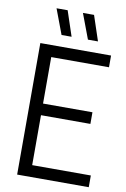

<svg xmlns="http://www.w3.org/2000/svg" viewBox="-102 -1005 698 1064"><g transform="rotate(10 247.5 -473.0)"><path d="M72.5 0V-740H470.5V-674H145.5V-412.5H423.5V-347H145.5V-66H475.5V0ZM329 -804.5 276 -945.5H338.5L385.5 -804.5ZM180.5 -804.5 127.5 -945.5H190L237 -804.5Z"/></g></svg>

Font: Encode Sans Condensed
Style: Regular
Weight: 400
Width: 3
Designer: Multiple Designers
Foundry: Impallari Type
Version: Version 3.000; ttfautohint (v1.8.3) -l 8 -r 50 -G 200 -x 14 